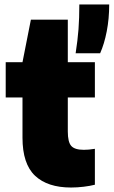

<svg xmlns="http://www.w3.org/2000/svg" viewBox="-20 -828 508 858"><path d="M297.5 10Q192.5 10 136.5 -42.8Q80.5 -95.5 80.5 -213V-392.5H5.5V-550H80.5L118 -740H283V-550H404V-392.5H283V-240.5Q283 -193 298.5 -175.8Q314 -158.5 354.5 -158.5Q365.5 -158.5 377.2 -159.5Q389 -160.5 404 -163V-2.5Q382.5 3 353.8 6.5Q325 10 297.5 10ZM318 -590Q327 -648 330.8 -697.2Q334.5 -746.5 334.5 -808H468Q468 -744.5 457 -688Q446 -631.5 427.5 -590Z"/></svg>

Font: Encode Sans SmCnd Black
Style: Regular
Weight: 900
Width: 4
Designer: Multiple Designers
Foundry: Impallari Type
Version: Version 3.002; ttfautohint (v1.8.3) -l 8 -r 50 -G 200 -x 14 